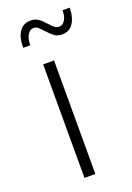

<svg xmlns="http://www.w3.org/2000/svg" viewBox="-131 -712 526 763"><g transform="rotate(-20 132.5 -330.5)"><path d="M89 -480H135V0H89ZM140 -603Q128 -616 120.5 -622.5Q113 -629 102 -629Q87 -629 77 -613Q67 -597 67 -569H37Q37 -613 53.5 -637Q70 -661 101 -661Q120 -661 133.5 -651.5Q147 -642 162 -625Q173 -612 181.5 -605.5Q190 -599 200 -599Q216 -599 225.5 -614.5Q235 -630 235 -656H265Q265 -615 248.5 -590.5Q232 -566 202 -566Q182 -566 169 -575.5Q156 -585 140 -603Z"/></g></svg>

Font: Montserrat Ace
Style: Light
Weight: 300
Designer: Julieta Ulanovsky
Foundry: Julieta Ulanovsky
Version: Version 1